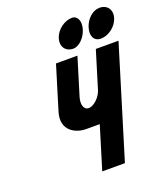

<svg xmlns="http://www.w3.org/2000/svg" viewBox="-169 -1082 1040 1197"><g transform="rotate(-20 350.5 -484.0)"><path d="M449.7 -966C398.7 -966 345.1 -925 329.5 -874C313.9 -823 342.4 -782 393.4 -782C430.9 -782 473.4 -823 489 -874C504.5 -925 487.2 -966 449.7 -966ZM633 -966C585.6 -966 543.2 -925 527.6 -874C512 -823 529.3 -782 576.8 -782C627.8 -782 681.3 -823 696.9 -874C712.5 -925 684 -966 633 -966ZM674.3 -732.5H523.9L448.5 -486C435.2 -442.7 390.3 -401 357.4 -401C322.1 -401 313.2 -442.7 326.4 -486L401.8 -732.5H259.6L171.8 -445.2C134.6 -323.7 233.7 -283.7 294.3 -283.7H386.6L300.4 -1.5H450.8Z"/></g></svg>

Font: Hussar
Style: BdSuprConOblThree
Weight: 700
Foundry: Cannot Into Space Fonts
Version: Version 2.00